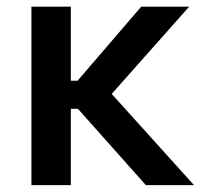

<svg xmlns="http://www.w3.org/2000/svg" viewBox="-20 -541 602 561"><path d="M71.8 0V-521.5H187V-305.2H228.5L186.5 -281.7L392.6 -521.5H532.7L277.3 -233.9V-298.8L546.9 0H406.2L185.5 -248L228.5 -223.1H187V0Z"/></svg>

Font: Reddit Mono SemiBold
Style: Regular
Weight: 600
Monospace: yes
Designer: Stephen Hutchings
Foundry: Reddit
Version: Version 1.014